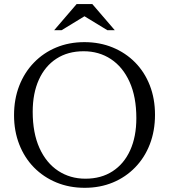

<svg xmlns="http://www.w3.org/2000/svg" viewBox="-20 -886 806 916"><path d="M382.5 -685Q456 -685 517.8 -659.5Q579.5 -634 624.8 -588Q670 -542 694.8 -478.5Q719.5 -415 719.5 -338.5Q719.5 -262 695 -198.2Q670.5 -134.5 625.2 -87.8Q580 -41 518.8 -15.5Q457.5 10 384 10Q310.5 10 249 -15.5Q187.5 -41 142.2 -87Q97 -133 72 -196.8Q47 -260.5 47 -336.5Q47 -413 71.8 -476.8Q96.5 -540.5 141.8 -587.2Q187 -634 248.2 -659.5Q309.5 -685 382.5 -685ZM387.5 -33.5Q462.5 -33.5 517 -68.8Q571.5 -104 601 -169Q630.5 -234 630.5 -322.5Q630.5 -424 598.2 -495.2Q566 -566.5 509.2 -604Q452.5 -641.5 379 -641.5Q304 -641.5 249.5 -606.2Q195 -571 165.5 -506Q136 -441 136 -352.5Q136 -251.5 168.2 -180Q200.5 -108.5 257.5 -71Q314.5 -33.5 387.5 -33.5ZM375.5 -813H390.5L274 -742H238.5L345.5 -866.5H420.5L527.5 -742H492Z"/></svg>

Font: Newsreader 24pt
Style: Regular
Weight: 400
Designer: Hugues Gentile
Foundry: Production Type
Version: Version 1.003